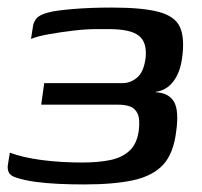

<svg xmlns="http://www.w3.org/2000/svg" viewBox="-20 -482 534 508"><path d="M202 6Q169 6 135.5 4.5Q102 3 73 -1Q44 -5 23 -12Q7 -17 3 -26.5Q-1 -36 1 -47L6 -78Q41 -65 91 -58.5Q141 -52 197 -52Q240 -52 271.5 -58.5Q303 -65 322.5 -83Q342 -101 347 -135Q351 -167 344 -181.5Q337 -196 323.5 -200.5Q310 -205 294 -205H89L97 -262H304Q325 -262 342.5 -276.5Q360 -291 365 -327Q370 -369 348 -387Q326 -405 268 -405H236Q208 -405 174 -401Q140 -397 109.5 -391.5Q79 -386 62 -379L67 -411Q68 -422 76 -432.5Q84 -443 108 -449Q125 -454 172 -458Q219 -462 276 -462Q357 -462 400 -450.5Q443 -439 456 -410.5Q469 -382 462 -330Q457 -291 439 -267Q421 -243 392 -239V-238Q427 -236 440.5 -212.5Q454 -189 446 -133Q439 -76 412 -46.5Q385 -17 334 -5.5Q283 6 202 6Z"/></svg>

Font: Genos Thin Medium
Style: Italic
Weight: 500
Italic angle: -8°
Version: Version 1.010